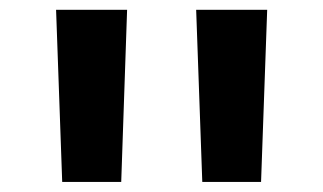

<svg xmlns="http://www.w3.org/2000/svg" viewBox="-20 -750 660 392"><path d="M227.5 -378.5 239.5 -730H94.5L107 -378.5ZM513 -378.5 525.5 -730H380.5L393 -378.5Z"/></svg>

Font: Monaspace Neon
Style: Bold
Weight: 700
Designer: Riley Cran & the Lettermatic Team
Foundry: Lettermatic
Version: Version 1.200 (Monaspace Neon)